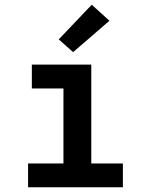

<svg xmlns="http://www.w3.org/2000/svg" viewBox="-20 -794 640 814"><path d="M99 0V-101H249V-419H115V-520H367V-101H501V0ZM290 -573 229 -627 369 -774 444 -706Z"/></svg>

Font: Iosevka HT Extended
Style: Bold
Weight: 700
Width: 7
Monospace: yes
Designer: Belleve Invis
Foundry: Belleve Invis
Version: Version 32.3.0; ttfautohint (v1.8.4)